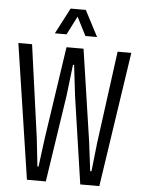

<svg xmlns="http://www.w3.org/2000/svg" viewBox="-61 -986 762 1033"><g transform="rotate(5 319.5 -469.0)"><path d="M14 -729H88L157 -230L174 -76H180L200 -230L274 -729H366L440 -230L459 -76H466L483 -230L550 -729H624L515 0H412L343 -469L323 -638H317L297 -469L226 0H124ZM278 -938H360L433 -798H370L319 -898L268 -798H205Z"/></g></svg>

Font: Mona Sans Condensed
Style: Regular
Weight: 400
Width: 3
Designer: Deni Anggara
Foundry: GitHub
Version: Version 2.000